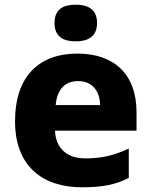

<svg xmlns="http://www.w3.org/2000/svg" viewBox="-20 -853 643 817"><path d="M302 -833C252 -833 212 -816 212 -755C212 -695 252 -677 302 -677C351 -677 393 -695 393 -755C393 -816 351 -833 302 -833ZM309 -625C150 -625 44 -532 44 -337C44 -144 163 -56 329 -56C418 -56 474 -68 528 -96V-221C467 -192 413 -179 343 -179C262 -179 217 -225 214 -297H561V-375C561 -539 464 -625 309 -625ZM312 -508C374 -508 405 -464 406 -406H217C223 -476 260 -508 312 -508Z"/></svg>

Font: Noto Sans Malayalam UI ExtraBold
Style: Regular
Weight: 800
Designer: Jelle Bosma - Monotype Design Team
Foundry: Monotype Imaging Inc.
Version: Version 2.104